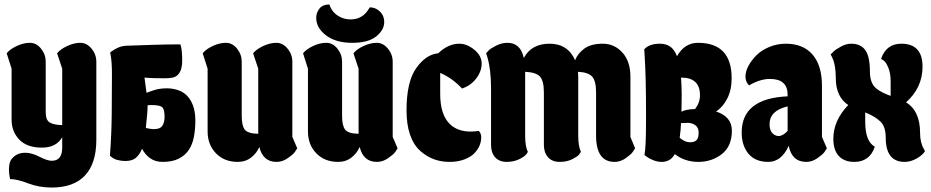

<svg xmlns="http://www.w3.org/2000/svg" viewBox="-20 -726 4177 861"><path d="M212 -5Q259 -5 259 -64V-111Q233 -64 167 -64Q101 -64 66.5 -100Q32 -136 32 -189V-418L10 -487Q24 -505 54.5 -519.5Q85 -534 114 -534Q143 -534 164 -508Q185 -482 185 -449V-223Q185 -188 202.5 -177Q220 -166 259 -165V-418L236 -487Q250 -505 281 -519.5Q312 -534 340.5 -534Q369 -534 390.5 -508Q412 -482 412 -449V-99Q412 6 361.5 60.5Q311 115 211 115Q155 115 105.5 96Q56 77 25 77Q20 52 20 34Q20 16 25 0.5Q30 -15 48 -28Q66 -41 94 -41Q122 -41 157 -23Q192 -5 212 -5Z M473 -28Q480 -121 481 -212Q482 -303 482 -396Q482 -419 480.5 -443Q479 -467 474 -491Q491 -504 508.5 -512Q526 -520 548 -521Q608 -523 668 -525Q728 -527 789 -527Q794 -512 795.5 -493Q797 -474 797 -457Q797 -430 791.5 -414Q786 -398 776 -389Q766 -380 751.5 -377.5Q737 -375 718 -375Q695 -375 673 -375.5Q651 -376 628 -378L637 -310Q648 -314 664 -319.5Q680 -325 692 -327Q710 -330 727 -330Q754 -330 778 -322Q802 -314 819 -296.5Q836 -279 846 -251.5Q856 -224 856 -185Q856 -146 849.5 -112Q843 -78 826.5 -53.5Q810 -29 781.5 -14.5Q753 0 709 0Q677 0 654 -16Q631 -32 617 -59Q606 -32 589 -18Q572 -4 542 -4Q523 -4 505 -9Q487 -14 473 -28ZM671 -147Q698 -147 708 -162Q718 -177 718 -202Q718 -237 706.5 -246Q695 -255 657 -255Q653 -255 649.5 -254.5Q646 -254 642 -254Q642 -239 641 -226.5Q640 -214 639 -203Q638 -192 636.5 -179.5Q635 -167 634 -152Q644 -150 653 -148.5Q662 -147 671 -147Z M1291 -112 1313 -61Q1309 -54 1302 -44Q1295 -34 1271 -17Q1247 0 1220 0Q1159 0 1143 -67Q1131 -39 1106 -19.5Q1081 0 1046 0Q986 0 948.5 -38.5Q911 -77 911 -137V-418L889 -487Q903 -505 933.5 -519.5Q964 -534 993 -534Q1022 -534 1043 -508Q1064 -482 1064 -449V-206Q1064 -163 1077.5 -145Q1091 -127 1138 -126V-418L1115 -487Q1129 -505 1160 -519.5Q1191 -534 1219.5 -534Q1248 -534 1269.5 -508Q1291 -482 1291 -449Z M1741 -112 1763 -61Q1759 -54 1752 -44Q1745 -34 1721 -17Q1697 0 1670 0Q1609 0 1593 -67Q1581 -39 1556 -19.5Q1531 0 1496 0Q1436 0 1398.5 -38.5Q1361 -77 1361 -137V-418L1339 -487Q1353 -505 1383.5 -519.5Q1414 -534 1443 -534Q1472 -534 1493 -508Q1514 -482 1514 -449V-206Q1514 -163 1527.5 -145Q1541 -127 1588 -126V-418L1565 -487Q1579 -505 1610 -519.5Q1641 -534 1669.5 -534Q1698 -534 1719.5 -508Q1741 -482 1741 -449ZM1638 -693Q1659 -693 1674 -682Q1703 -662 1703 -627Q1703 -592 1667.5 -563Q1632 -534 1559 -534Q1486 -534 1442 -567.5Q1398 -601 1398 -646Q1398 -669 1412.5 -687.5Q1427 -706 1457 -706Q1471 -663 1514 -646Q1531 -639 1553 -639Q1609 -639 1638 -693Z M1866 -48Q1803 -104 1803 -231.5Q1803 -359 1846.5 -420.5Q1890 -482 1945 -487Q1990 -530 2040 -530Q2074 -530 2107 -503Q2140 -476 2140 -441Q2140 -406 2115.5 -374Q2091 -342 2052 -329Q2008 -376 1954 -399V-305Q1954 -210 1999 -168Q2033 -136 2091 -136Q2108 -136 2127 -139Q2138 -128 2138 -110Q2138 -92 2131 -74.5Q2124 -57 2108.5 -40Q2093 -23 2063.5 -11.5Q2034 0 1996.5 0Q1959 0 1927 -11.5Q1895 -23 1866 -48Z M2335 -118Q2335 -69 2347 -45Q2341 -29 2313.5 -14.5Q2286 0 2252.5 0Q2219 0 2200.5 -20.5Q2182 -41 2182 -76V-330Q2182 -413 2166 -468L2160 -487Q2164 -492 2171.5 -500Q2179 -508 2204 -521Q2229 -534 2256 -534Q2314 -534 2329 -466Q2363 -530 2444.5 -530Q2526 -530 2559 -456Q2571 -487 2601 -508.5Q2631 -530 2683 -530Q2735 -530 2771 -490.5Q2807 -451 2807 -382V-112L2828 -61Q2824 -54 2817 -44Q2810 -34 2786.5 -17Q2763 0 2736 0Q2653 0 2653 -118V-311Q2653 -364 2635 -383Q2617 -402 2572 -404L2573 -382V-118Q2573 -71 2585 -45Q2582 -40 2576.5 -32.5Q2571 -25 2547 -12.5Q2523 0 2489.5 0Q2456 0 2437.5 -21Q2419 -42 2419 -76V-311Q2419 -364 2401 -383Q2383 -402 2335 -404Z M3016 -474Q3050 -534 3110 -534Q3261 -534 3261 -375Q3261 -323 3241.5 -284.5Q3222 -246 3191 -226Q3262 -203 3262 -140Q3262 -70 3217 -35Q3172 0 3111.5 0Q3051 0 3006 -35Q2987 0 2947 0Q2928 0 2908.5 -8Q2889 -16 2879 -24L2870 -31Q2877 -64 2877 -184Q2877 -207 2877 -228Q2877 -378 2871 -473L2869 -505Q2891 -530 2940 -530Q2965 -530 2984 -518Q3003 -506 3016 -474ZM3034 -378Q3037 -333 3037 -303Q3037 -273 3036 -225Q3056 -236 3097 -237Q3119 -266 3119 -299Q3119 -378 3035 -378ZM3034 -174Q3033 -146 3028 -108Q3052 -88 3073.5 -88Q3095 -88 3104 -98Q3113 -108 3113 -131Q3113 -154 3098 -164.5Q3083 -175 3065 -175Z M3512 -301Q3512 -372 3433 -372Q3388 -372 3339 -343Q3323 -359 3323 -382.5Q3323 -406 3336.5 -431Q3350 -456 3372.5 -478.5Q3395 -501 3430 -515.5Q3465 -530 3504 -530Q3582 -530 3624 -481Q3666 -432 3666 -341V-112L3688 -61Q3684 -54 3677 -44Q3670 -34 3646 -17Q3622 0 3596 0Q3531 0 3517 -72Q3484 0 3425.5 0Q3367 0 3336.5 -36.5Q3306 -73 3306 -132Q3306 -285 3512 -294ZM3458 -119Q3464 -116 3471 -116Q3491 -116 3512 -139V-249Q3431 -230 3431 -169Q3431 -130 3458 -119Z M3931 -462Q3954 -530 4022 -530Q4117 -530 4117 -427Q4117 -333 4043 -267Q4106 -229 4106 -130Q4106 -86 4123 -58L4128 -48Q4118 -31 4091 -15.5Q4064 0 4037 0Q3952 0 3952 -108Q3952 -157 3929 -180Q3906 -203 3860 -222V-179Q3860 -92 3903 -68Q3880 0 3811 0Q3766 0 3741.5 -26.5Q3717 -53 3717 -103Q3717 -186 3784 -255Q3728 -292 3728 -376Q3728 -436 3711 -470L3705 -482L3718 -495Q3726 -503 3750 -516.5Q3774 -530 3797 -530Q3840 -530 3860.5 -501Q3881 -472 3881 -405Q3881 -352 3910 -329Q3932 -311 3974 -296V-360Q3974 -397 3963.5 -422.5Q3953 -448 3942 -455Z"/></svg>

Font: Chela One Cyrilic
Style: Regular
Weight: 400
Designer: Miguel Hernandez
Foundry: LatinoType
Version: Version 1.001